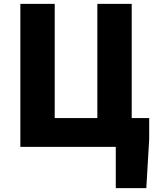

<svg xmlns="http://www.w3.org/2000/svg" viewBox="-20 -765 810 1000"><path d="M583 215H742L757 -38V-150H666V-745H487V-150H265V-745H86V0H583Z"/></svg>

Font: Source Han Sans HK Heavy
Style: Regular
Weight: 900
Designer: Ryoko NISHIZUKA 西塚涼子 (kana, bopomofo & ideographs); Paul D. Hunt (Latin, Greek & Cyrillic); Sandoll Communications 산돌커뮤니
Foundry: Adobe
Version: Version 2.000;hotconv 1.0.107;makeotfexe 2.5.65593